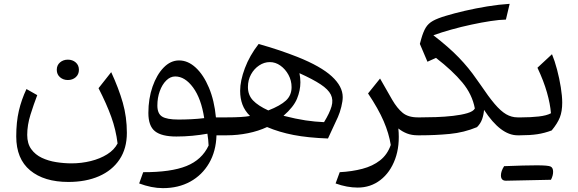

<svg xmlns="http://www.w3.org/2000/svg" viewBox="-20 -704 3010 999"><path d="M591.8 42.5Q583 -29.3 558.8 -96.2Q534.7 -163.1 492.7 -245.1L558.6 -328.6Q597.7 -244.1 618.9 -169.7Q640.1 -95.2 640.1 -12.7Q640.1 68.8 601.8 126Q563.5 183.1 495.1 212.9Q426.8 242.7 335.9 242.7Q209.5 242.7 137 182.6Q64.5 122.6 64.5 5.9Q64.5 -68.8 78.1 -127.4Q91.8 -186 117.7 -240.7L173.8 -209Q155.8 -162.1 138.7 -107.7Q121.6 -53.2 121.6 -2Q121.6 43 142.6 72Q163.6 101.1 197.8 117.2Q231.9 133.3 272.5 139.6Q313 146 352.1 146Q403.8 146 452.1 134Q500.5 122.1 537.6 98.9Q574.7 75.7 591.8 42.5ZM275.4 -340.8Q275.4 -364.7 292.2 -379.2Q309.1 -393.6 333 -393.6Q357.4 -393.6 374 -379.2Q390.6 -364.7 390.6 -340.8Q390.6 -316.9 374 -302.2Q357.4 -287.6 333 -287.6Q309.1 -287.6 292.2 -302.2Q275.4 -316.9 275.4 -340.8Z M911.6 -389.6Q958 -389.6 998.5 -352.1Q1039.1 -314.5 1067.1 -247.8Q1095.2 -181.2 1103.5 -93.3H1161.1V0H1106.4Q1104 83 1067.9 145Q1031.7 207 970 241Q908.2 274.9 827.6 274.9Q797.9 274.9 766.6 268.6Q735.4 262.2 704.1 250.5L725.1 191.9Q869.1 192.4 950 159.9Q1030.8 127.4 1065.4 53.2Q1064.9 36.6 1063.2 22.5Q1061.5 8.3 1059.1 -8.3Q1022 -1.5 980.7 2.4Q939.5 6.3 897.9 6.3Q821.3 6.3 786.6 -21Q752 -48.3 752 -116.2Q752 -190.9 773.7 -253.2Q795.4 -315.4 831.5 -352.5Q867.7 -389.6 911.6 -389.6ZM891.6 -306.2Q866.2 -306.2 845 -285.2Q823.7 -264.2 811.3 -229.7Q798.8 -195.3 798.8 -154.8Q798.8 -112.8 823.5 -97.4Q848.1 -82 908.7 -82Q939.5 -82 975.1 -83.7Q1010.7 -85.4 1042.5 -89.4Q1026.9 -191.4 984.6 -248.8Q942.4 -306.2 891.6 -306.2Z M1325.7 -475.1Q1385.3 -458.5 1434.8 -441.7Q1484.4 -424.8 1527.8 -407.7Q1649.9 -358.9 1706.5 -306.6Q1763.2 -254.4 1763.2 -198.7Q1763.2 -178.2 1755.9 -148.2Q1748.5 -118.2 1738.3 -95.2L1686.5 16.6Q1582 12.7 1507.6 -1.7Q1433.1 -16.1 1369.6 -43Q1324.7 -22 1270.5 -11Q1216.3 0 1161.1 0Q1145 0 1145 -32.7V-60.5Q1145 -93.3 1161.1 -93.3Q1242.7 -93.3 1280.8 -100.6Q1253.4 -127.9 1241.5 -159.9Q1229.5 -191.9 1229.5 -231.4Q1229.5 -283.7 1254.2 -349.4Q1278.8 -415 1325.7 -475.1ZM1376 -129.4Q1438.5 -153.8 1467.8 -180.9Q1497.1 -208 1497.1 -250.5Q1497.1 -284.7 1481 -314.5Q1464.8 -344.2 1439.2 -362.5Q1413.6 -380.9 1383.8 -380.9Q1354.5 -380.9 1328.4 -363.5Q1302.2 -346.2 1286.1 -316.9Q1270 -287.6 1270 -251Q1270 -209.5 1296.4 -181.6Q1322.8 -153.8 1376 -129.4ZM1455.1 -101.6Q1520.5 -85 1570.1 -77.6Q1619.6 -70.3 1666 -68.4Q1695.3 -116.2 1705.1 -150.4Q1714.8 -184.6 1701.4 -211.7Q1688 -238.8 1648.2 -265.1Q1608.4 -291.5 1538.1 -323.2Q1540.5 -311 1541.7 -299.6Q1543 -288.1 1543 -275.9Q1543 -233.4 1525.4 -190.4Q1507.8 -147.5 1455.1 -101.6Z M1957.5 -295.4 2020.5 -185.1Q2046.4 -140.6 2075.2 -116.9Q2104 -93.3 2153.8 -93.3H2154.3V0H2153.8Q2122.1 0 2097.7 -9.5Q2073.2 -19 2052.7 -35.6Q2061.5 54.2 2035.9 123.8Q2010.3 193.4 1959.2 232.7Q1908.2 272 1841.3 272Q1785.6 272 1726.1 250.5L1747.6 191.9Q1812 188.5 1865.7 174.3Q1919.4 160.2 1957.5 130.4Q1995.6 100.6 2013.2 50.3Q2003.9 -9.3 1976.3 -73.5Q1948.7 -137.7 1895 -217.8Z M2234.9 -520.5Q2315.4 -458.5 2367.4 -404.5Q2419.4 -350.6 2459.5 -292L2480 -263.2Q2522 -200.7 2553.7 -163.3Q2585.4 -126 2613.5 -109.6Q2641.6 -93.3 2672.9 -93.3H2673.3V0H2672.9Q2585 0 2498.5 -132.3Q2496.6 -106.9 2488.5 -84Q2480.5 -61 2461.9 -42.5Q2394 -14.2 2319.6 -7.1Q2245.1 0 2168.9 0H2154.3Q2138.2 0 2138.2 -32.7V-60.5Q2138.2 -93.3 2154.3 -93.3H2169.9Q2204.1 -93.3 2248.8 -94.7Q2293.5 -96.2 2336.9 -101.1Q2380.4 -106 2411.6 -115.2Q2442.9 -124.5 2450.7 -139.6Q2437 -212.9 2386 -274.4Q2335 -335.9 2248.5 -402.8L2204.1 -382.8L2164.6 -475.6L2171.4 -500.5Q2182.1 -538.6 2195.3 -560.3Q2208.5 -582 2232.7 -595.5Q2256.8 -608.9 2299.8 -621.6Q2341.3 -634.3 2397.7 -647.5Q2454.1 -660.6 2515.4 -670.7Q2576.7 -680.7 2631.8 -684.1L2612.3 -602.1Q2580.1 -601.6 2533.2 -594.5Q2486.3 -587.4 2432.9 -575.9Q2379.4 -564.5 2327.9 -550Q2276.4 -535.6 2234.9 -520.5Z M2612.3 236.3Q2586.4 236.3 2586.4 208.5Q2586.4 186.5 2603 160.6Q2711.4 156.2 2772.2 156.2Q2833 156.2 2845.5 162.8Q2857.9 169.4 2857.9 189.7Q2857.9 210 2846.7 231.4Q2743.7 233.4 2612.3 236.3ZM2673.3 0Q2657.2 0 2657.2 -32.7V-60.5Q2657.2 -93.3 2673.3 -93.3H2694.8Q2741.2 -93.3 2782.7 -97.9Q2824.2 -102.5 2846.7 -114.7Q2842.8 -163.6 2825.9 -222.9Q2809.1 -282.2 2776.4 -351.6L2852.1 -421.9Q2866.2 -388.2 2878.4 -342Q2890.6 -295.9 2897.9 -250Q2905.3 -204.1 2905.3 -169.9Q2905.3 -125 2893.1 -93.5Q2880.9 -62 2850.6 -25.4Q2813 -11.2 2775.4 -5.6Q2737.8 0 2686 0Z"/></svg>

Font: Pinar DS4-Regular
Style: Regular
Weight: 400
Designer: Amin Abedi
Version: Version 2.000